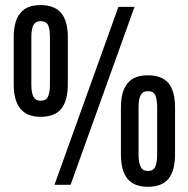

<svg xmlns="http://www.w3.org/2000/svg" viewBox="-20 -717 730 745"><path d="M33.2 -390.6V-572.3Q33.2 -636.7 59.6 -667Q84 -697.3 137.7 -697.3Q191.4 -697.3 217.8 -666Q243.2 -634.8 243.2 -572.3V-390.6Q243.2 -326.2 217.8 -294.9Q192.4 -263.7 137.7 -263.7Q84 -263.7 58.6 -295.9Q33.2 -327.1 33.2 -390.6ZM449.2 -119.1V-299.8Q449.2 -364.3 475.6 -394.5Q500 -424.8 553.7 -424.8Q607.4 -424.8 633.8 -394.5Q659.2 -363.3 659.2 -299.8V-119.1Q659.2 -54.7 633.8 -23.4Q608.4 7.8 553.7 7.8Q500 7.8 474.6 -23.4Q449.2 -54.7 449.2 -119.1ZM439.5 -690.4H502L253.9 0H191.4ZM589.8 -119.1V-299.8Q589.8 -333 582 -348.6Q575.2 -363.3 553.7 -363.3Q534.2 -363.3 526.4 -348.6Q517.6 -334 517.6 -299.8V-119.1Q517.6 -84 526.4 -69.3Q533.2 -53.7 553.7 -53.7Q575.2 -53.7 582 -69.3Q589.8 -85 589.8 -119.1ZM173.8 -390.6V-572.3Q173.8 -605.5 166 -621.1Q158.2 -634.8 137.7 -634.8Q118.2 -634.8 110.4 -621.1Q101.6 -606.4 101.6 -572.3V-390.6Q101.6 -355.5 110.4 -340.8Q118.2 -326.2 137.7 -326.2Q159.2 -326.2 166 -341.8Q173.8 -357.4 173.8 -390.6Z"/></svg>

Font: Dinish Condensed
Style: Regular
Weight: 400
Width: 3
Designer: Bert Driehuis
Foundry: Playbeing
Version: Version 3.006; git-39231f3c-release